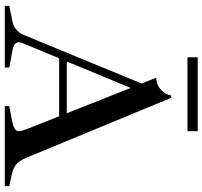

<svg xmlns="http://www.w3.org/2000/svg" viewBox="-42 -807 849 805"><g transform="rotate(90 382.5 -404.5)"><path d="M5 0V-19L55 -29Q86 -34 102 -46.5Q118 -59 127 -81L330 -573L306 -635Q331 -636 347 -647.5Q363 -659 371.5 -673.5Q380 -688 380 -698H390L640 -94Q654 -59 671 -46.5Q688 -34 717 -28L760 -19V0H425V-19L478 -29Q507 -34 518.5 -41Q530 -48 530 -60Q530 -67 526.5 -76.5Q523 -86 519 -98L338 -555H360L163 -80Q160 -74 158.5 -68.5Q157 -63 157 -59Q157 -48 166 -41.5Q175 -35 192 -32L263 -19V0ZM224 -228 219 -260H509V-228ZM220 -766V-809H530V-766Z"/></g></svg>

Font: Ibarra Real Nova Medium
Style: Regular
Weight: 500
Designer: Jose Maria Ribagorda & Octavio Pardo
Foundry: Jose Maria Ribagorda
Version: Version 2.000